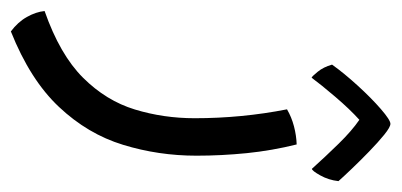

<svg xmlns="http://www.w3.org/2000/svg" viewBox="-238 -196 732 350"><g transform="rotate(90 128.0 -21.0)"><path d="M10.3 325.2Q-6.8 312.5 -16.1 295.9Q-25.4 279.3 -26.9 263.7Q52.7 235.8 94.7 193.6Q136.7 151.4 152.6 99.1Q168.5 46.9 168.5 -9.8Q168.5 -95.7 152.3 -178.2Q166.5 -186.5 183.3 -190.9Q200.2 -195.3 216.3 -195.8Q227.5 -150.9 232.2 -104.7Q236.8 -58.6 236.8 -13.2Q236.8 56.2 217 120.6Q197.3 185.1 147.9 237.5Q98.6 290 10.3 325.2ZM94.7 -223.1Q92.8 -223.1 84 -233.9Q75.2 -244.6 70.8 -260.3Q86.4 -282.2 109.1 -307.1Q131.8 -332 151.9 -349.4Q171.9 -366.7 178.7 -366.7Q184.6 -366.7 198.5 -355.5Q212.4 -344.2 229 -328.1Q245.6 -312 260.5 -296.4Q275.4 -280.8 283.2 -272Q281.2 -253.9 272.7 -238.8Q264.2 -223.6 260.7 -223.6Q238.3 -248.5 214.8 -272.5Q191.4 -296.4 171.4 -310.1Q151.9 -292.5 129.4 -266.1Q106.9 -239.7 94.7 -223.1Z"/></g></svg>

Font: Harmattan
Style: Regular
Weight: 400
Designer: George W. Nuss III and SIL International
Foundry: SIL International
Version: Version 4.000